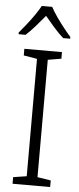

<svg xmlns="http://www.w3.org/2000/svg" viewBox="-62 -979 414 1012"><g transform="rotate(5 144.5 -473.5)"><path d="M244 0H45V-35L116 -46V-667L45 -679V-714H244V-679L173 -667V-46L244 -35ZM172 -947Q184 -924 203.5 -896Q223 -868 244 -841.5Q265 -815 281 -797V-788H244Q219 -810 193 -839.5Q167 -869 144 -897Q121 -869 95 -839.5Q69 -810 45 -788H8V-797Q25 -817 46 -843.5Q67 -870 86 -897.5Q105 -925 117 -947Z"/></g></svg>

Font: Noto Sans Sinhala UI SemiCondensed Light
Style: Regular
Weight: 300
Width: 4
Designer: Jelle Bosma - Monotype Design Team
Foundry: Monotype Imaging Inc.
Version: Version 2.006; ttfautohint (v1.8.4.7-5d5b)